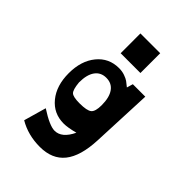

<svg xmlns="http://www.w3.org/2000/svg" viewBox="-321 -1056 1503 1503"><g transform="rotate(45 430.0 -304.5)"><path d="M549 -897V-678H330V-897ZM569 -574H707L685 -68Q677 113 607 200.5Q537 288 401 288Q270 288 167 227L220 41Q337 117 393 117Q473 117 525 7Q448 27 404 27Q292 27 222.5 -58Q153 -143 153 -280Q153 -417 222.5 -502Q292 -587 404 -587Q439 -587 468.5 -576.5Q498 -566 513.5 -555Q529 -544 554 -523ZM380 -173Q462 -173 487.5 -194.5Q513 -216 513 -285Q513 -371 480.5 -417Q448 -463 387 -463Q327 -463 294 -417.5Q261 -372 261 -286Q268 -211 288.5 -192Q309 -173 380 -173ZM547 7Q548 4 547 3Z"/></g></svg>

Font: OpenDyslexic
Style: Bold
Weight: 800
Designer: Abbie Gonzalez
Version: Version 0.920;hotconv 1.0.109;makeotfexe 2.5.65596